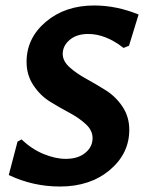

<svg xmlns="http://www.w3.org/2000/svg" viewBox="-20 -672 531 701"><path d="M324 -652Q405 -652 486 -619L451 -505L431 -497Q366 -548 302 -548Q260 -548 234.5 -526.5Q209 -505 209 -475Q209 -449 234 -426.5Q259 -404 294.5 -384.5Q330 -365 366 -342.5Q402 -320 427 -283Q452 -246 452 -198Q452 -111 380.5 -51Q309 9 199 9Q100 9 12 -33L44 -155L59 -163Q95 -128 138.5 -110Q182 -92 220 -92Q265 -92 291.5 -114Q318 -136 318 -168Q318 -196 293 -219Q268 -242 233 -260.5Q198 -279 162.5 -301Q127 -323 102 -360.5Q77 -398 77 -446Q77 -533 147.5 -592.5Q218 -652 324 -652Z"/></svg>

Font: Alegreya Sans
Style: Bold Italic
Weight: 700
Italic angle: -7°
Designer: Juan Pablo del Peral
Foundry: Huerta Tipografica
Version: Version 2.007